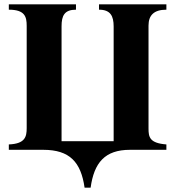

<svg xmlns="http://www.w3.org/2000/svg" viewBox="-20 -696 810 892"><path d="M181 0C304 0 356 57 373 176H401C417 60 467 0 584 0H753V-25C675 -31 670 -59 670 -99V-577C670 -625 695 -651 753 -651V-676H440V-651C493 -651 508 -622 508 -573V-40H266V-574C266 -624 280 -651 333 -651V-676H21V-651C96 -651 104 -618 104 -576V-101C104 -61 97 -28 21 -25V0Z"/></svg>

Font: XITS Math
Style: Bold
Weight: 700
Designer: MicroPress Inc., with final additions and corrections provided by Coen Hoffman, Elsevier (retired)
Version: Version 1.302